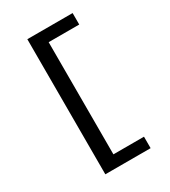

<svg xmlns="http://www.w3.org/2000/svg" viewBox="-236 -916 1092 1232"><g transform="rotate(-30 310.0 -300.5)"><path d="M171 200H506.5V115H280V-716H506.5V-801H171Z"/></g></svg>

Font: Monaspace Argon Medium
Style: Regular
Weight: 500
Designer: Riley Cran & the Lettermatic Team
Foundry: Lettermatic
Version: Version 1.000 (Monaspace Argon)